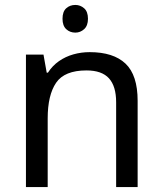

<svg xmlns="http://www.w3.org/2000/svg" viewBox="-20 -757 658 777"><path d="M285 -737Q305 -737 320.5 -723.5Q336 -710 336 -681Q336 -653 320.5 -639Q305 -625 285 -625Q263 -625 248 -639Q233 -653 233 -681Q233 -710 248 -723.5Q263 -737 285 -737ZM343 -546Q439 -546 488 -499.5Q537 -453 537 -349V0H450V-343Q450 -408 421 -440Q392 -472 330 -472Q241 -472 207 -422Q173 -372 173 -278V0H85V-536H156L169 -463H174Q192 -491 218.5 -509.5Q245 -528 277 -537Q309 -546 343 -546Z"/></svg>

Font: hindi115
Style: Book
Weight: 400
Designer: Jelle Bosma - Monotype Design Team
Foundry: Monotype Imaging Inc.
Version: Version 2.003